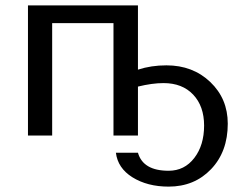

<svg xmlns="http://www.w3.org/2000/svg" viewBox="-20 -504 925 714"><path d="M765 125Q703 190 607 190Q528 190 472 155Q418 121 411 64H493Q512 131 607 131Q666 131 702.5 83.5Q739 36 739 -37Q739 -109 698.5 -152Q658 -195 588 -195Q546 -195 493 -182V0H402V-418H174V0H84V-484H493V-245Q542 -261 599 -261Q697 -261 762 -199Q827 -137 827 -44Q827 60 765 125Z"/></svg>

Font: Play
Style: Regular
Weight: 400
Designer: Jonas Hecksher (Cyrillic expansion: Cyreal)
Foundry: Jonas Hecksher, Playtype, e-types AS
Version: Version 2.101; ttfautohint (v1.5.65-e2d9)